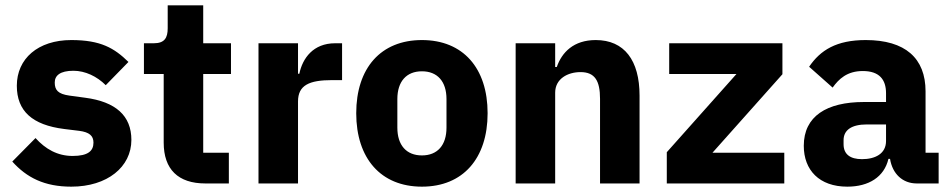

<svg xmlns="http://www.w3.org/2000/svg" viewBox="-20 -687 3565 719"><path d="M247 12C382 12 472 -62 472 -163C472 -254 413 -306 299 -321L240 -329C197 -335 185 -350 185 -378C185 -404 205 -422 255 -422C299 -422 343 -401 376 -368L461 -455C408 -507 357 -537 247 -537C122 -537 43 -467 43 -366C43 -271 101 -219 220 -204L277 -197C314 -192 330 -179 330 -153C330 -122 310 -103 252 -103C195 -103 150 -129 113 -170L26 -82C80 -22 146 12 247 12Z M837 0V-115H741V-410H845V-525H741V-667H608V-581C608 -545 596 -525 556 -525H519V-410H593V-153C593 -53 647 0 749 0Z M1096 0V-307C1096 -368 1138 -387 1224 -387H1261V-525H1235C1153 -525 1113 -469 1101 -411H1096V-525H948V0Z M1560 12C1714 12 1806 -94 1806 -263C1806 -432 1714 -537 1560 -537C1406 -537 1314 -432 1314 -263C1314 -94 1406 12 1560 12ZM1560 -105C1502 -105 1468 -143 1468 -209V-316C1468 -382 1502 -420 1560 -420C1618 -420 1652 -382 1652 -316V-209C1652 -143 1618 -105 1560 -105Z M2059 0V-340C2059 -392 2106 -417 2154 -417C2208 -417 2227 -384 2227 -317V0H2375V-329C2375 -461 2318 -537 2211 -537C2128 -537 2084 -491 2065 -436H2059V-525H1911V0Z M2917 0V-115H2648L2910 -409V-525H2486V-410H2738L2477 -117V0Z M3495 0V-115H3446V-345C3446 -469 3370 -537 3222 -537C3112 -537 3052 -499 3010 -437L3098 -359C3121 -391 3152 -421 3211 -421C3273 -421 3298 -389 3298 -338V-305H3215C3076 -305 2990 -252 2990 -141C2990 -50 3048 12 3153 12C3233 12 3291 -24 3307 -92H3313C3322 -36 3360 0 3413 0ZM3208 -91C3164 -91 3139 -109 3139 -147V-162C3139 -200 3169 -221 3226 -221H3298V-159C3298 -111 3257 -91 3208 -91Z"/></svg>

Font: IBM Plex Sans Thai Looped
Style: Bold
Weight: 700
Designer: Mike Abbink, Paul van der Laan, Pieter van Rosmalen, Ben Mitchell, Mark Frömberg
Foundry: Bold Monday
Version: Version 1.1